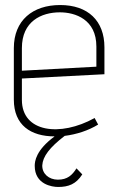

<svg xmlns="http://www.w3.org/2000/svg" viewBox="-20 -530 474 763"><path d="M284 139C267 166 248 184 210 184C174 184 147 160 148 127C150 92 177 56 237 10C284 4 331 -11 370 -35L356 -61C219 15 67 -4 67 -133V-218L395 -235V-342C395 -447 330 -510 219 -510C110 -510 35 -449 35 -339V-134C35 -33 102 12 197 12C122 67 118 112 118 129C118 203 187 213 211 213C252 213 282 202 307 163ZM363 -265 67 -249V-339C67 -445 144 -481 218 -481C279 -481 363 -453 363 -345Z"/></svg>

Font: Advent Pro
Style: ExtraLight
Weight: 250
Designer: Andreas Kalpakidis
Foundry: Andreas Kalpakidis
Version: Version 2.002 2007